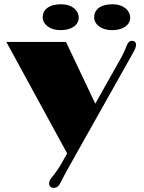

<svg xmlns="http://www.w3.org/2000/svg" viewBox="-20 -891 685 916"><path d="M214.4 -16.1C214.4 -2.9 222.7 5.4 235.4 5.4C251 5.4 260.7 -2.9 269 -20C273.9 -30.3 276.9 -36.6 300.3 -79.6L604 -619.6C625.5 -657.7 628.9 -666 628.9 -676.3C628.9 -689.5 621.6 -696.3 608.9 -696.3C597.7 -696.3 589.4 -687 583.5 -670.9C579.1 -659.2 570.8 -639.6 559.6 -618.7L434.6 -396.5L294.9 -690.9H10.3L300.3 -159.2L275.4 -114.7C257.3 -84 243.2 -64 230 -48.3C217.8 -33.7 214.4 -26.4 214.4 -16.1ZM514.2 -747.1C567.9 -747.1 601.1 -772.5 601.1 -806.2C601.1 -840.8 570.3 -870.6 516.6 -870.6C455.6 -870.6 429.2 -842.3 429.2 -809.1C429.2 -774.4 463.4 -747.1 514.2 -747.1ZM269 -747.1C322.8 -747.1 355.5 -772.5 355.5 -806.2C355.5 -840.8 325.2 -870.6 271 -870.6C210.4 -870.6 183.6 -842.3 183.6 -809.1C183.6 -774.4 218.3 -747.1 269 -747.1Z"/></svg>

Font: Limelight
Style: Regular
Weight: 400
Designer: Nicole Fally
Foundry: Nicole Fally
Version: Version 1.002